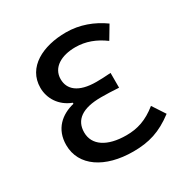

<svg xmlns="http://www.w3.org/2000/svg" viewBox="-136 -671 774 799"><g transform="rotate(-30 250.5 -272.0)"><path d="M281 13C357 13 413 -4 479 -54L439 -115C388 -74 343 -60 290 -60C198 -60 143 -97 143 -158C143 -218 187 -250 277 -250C304 -250 330 -249 362 -247V-318C335 -316 315 -315 293 -315C206 -315 169 -350 169 -399C169 -455 221 -484 288 -484C338 -484 382 -467 424 -436L461 -498C411 -534 351 -557 285 -557C174 -557 78 -509 78 -410C78 -359 108 -310 164 -289V-284C102 -269 52 -227 52 -150C52 -49 146 13 281 13Z"/></g></svg>

Font: Noto Sans CJK HK
Style: Regular
Weight: 400
Designer: Ryoko NISHIZUKA 西塚涼子 (kana, bopomofo & ideographs); Paul D. Hunt (Latin, Greek & Cyrillic); Sandoll Communications 산돌커뮤니
Foundry: Adobe
Version: Version 2.004;hotconv 1.0.118;makeotfexe 2.5.65603